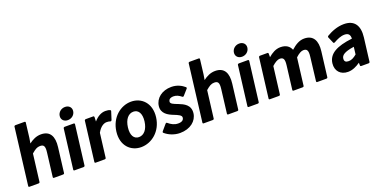

<svg xmlns="http://www.w3.org/2000/svg" viewBox="-22 -1466 4389 2236"><g transform="rotate(-20 2172.5 -348.0)"><path d="M60 0C59 5 63 12 71 12H186C191 12 199 8 200 0L242 -338C285 -375 311 -392 348 -392C393 -392 410 -372 400 -293L364 0C363 5 367 12 375 12H490C495 12 503 8 504 0L542 -308C558 -435 518 -516 404 -516C345 -516 296 -490 254 -458L265 -524L287 -706C288 -711 284 -718 276 -718H161C156 -718 148 -714 147 -706Z M758 -564C805 -564 845 -596 851 -642C857 -688 824 -720 777 -720C730 -720 690 -688 684 -642C678 -596 711 -564 758 -564ZM618 0C617 5 621 12 629 12H744C749 12 757 8 758 0L819 -491C820 -496 816 -504 808 -504H693C688 -504 680 -499 679 -491Z M880 0C879 5 883 12 891 12H1006C1011 12 1019 8 1020 0L1057 -298C1094 -366 1139 -388 1172 -388C1192 -388 1202 -386 1218 -381C1227 -378 1233 -386 1235 -391L1267 -491C1269 -496 1267 -501 1262 -504C1246 -512 1228 -515 1202 -515C1152 -515 1101 -487 1059 -437L1061 -492C1061 -498 1057 -504 1050 -504H955C950 -504 942 -499 941 -491Z M1242 -245C1221 -76 1325 24 1454 24C1584 24 1713 -76 1734 -245C1755 -415 1650 -515 1520 -515C1391 -515 1263 -415 1242 -245ZM1385 -245C1397 -341 1444 -396 1506 -396C1568 -396 1603 -341 1591 -245C1579 -150 1531 -95 1469 -95C1407 -95 1373 -150 1385 -245Z M1750 -63C1746 -58 1745 -50 1750 -46C1795 -5 1865 24 1935 24C2064 24 2148 -48 2159 -140C2171 -241 2092 -276 2029 -301C1975 -321 1940 -335 1943 -362C1946 -385 1963 -404 2008 -404C2043 -404 2073 -388 2103 -364C2107 -360 2116 -360 2121 -366L2183 -436C2187 -441 2187 -450 2182 -454C2145 -486 2091 -516 2019 -516C1904 -516 1820 -450 1808 -356C1797 -265 1873 -225 1935 -201C1988 -180 2028 -163 2024 -134C2021 -108 2002 -88 1953 -88C1907 -88 1870 -107 1831 -140C1826 -145 1818 -142 1813 -137Z M2219 0C2218 5 2222 12 2230 12H2345C2350 12 2358 8 2359 0L2401 -338C2444 -375 2470 -392 2507 -392C2552 -392 2569 -372 2559 -293L2523 0C2522 5 2526 12 2534 12H2649C2654 12 2662 8 2663 0L2701 -308C2717 -435 2677 -516 2563 -516C2504 -516 2455 -490 2413 -458L2424 -524L2446 -706C2447 -711 2443 -718 2435 -718H2320C2315 -718 2307 -714 2306 -706Z M2917 -564C2964 -564 3004 -596 3010 -642C3016 -688 2983 -720 2936 -720C2889 -720 2849 -688 2843 -642C2837 -596 2870 -564 2917 -564ZM2777 0C2776 5 2780 12 2788 12H2903C2908 12 2916 8 2917 0L2978 -491C2979 -496 2975 -504 2967 -504H2852C2847 -504 2839 -499 2838 -491Z M3039 0C3038 5 3042 12 3050 12H3165C3170 12 3178 8 3179 0L3221 -338C3260 -374 3294 -392 3318 -392C3361 -392 3379 -372 3369 -293L3333 0C3332 5 3336 12 3344 12H3459C3464 12 3472 8 3473 0L3515 -338C3554 -375 3587 -392 3612 -392C3654 -392 3672 -372 3662 -293L3627 0C3626 5 3629 12 3637 12H3753C3758 12 3766 8 3767 0L3805 -308C3821 -435 3779 -516 3666 -516C3604 -516 3553 -482 3502 -437C3482 -486 3441 -516 3372 -516C3313 -516 3264 -486 3220 -448V-492C3220 -498 3216 -504 3209 -504H3114C3109 -504 3101 -499 3100 -491Z M3878 -132C3867 -39 3925 24 4017 24C4073 24 4124 -1 4170 -33L4171 2C4171 8 4176 12 4182 12H4276C4281 12 4289 8 4290 0L4326 -291C4343 -432 4289 -516 4158 -516C4077 -516 4002 -485 3943 -450C3938 -447 3933 -439 3936 -433L3969 -356C3972 -349 3980 -348 3986 -351C4032 -377 4078 -398 4123 -398C4177 -398 4191 -368 4190 -325C3995 -302 3892 -246 3878 -132ZM4016 -141C4020 -178 4052 -210 4178 -228L4167 -137C4131 -107 4101 -91 4067 -91C4030 -91 4012 -105 4016 -141Z"/></g></svg>

Font: Falling Sky
Style: BdObl
Weight: 700
Designer: Paul D. Hunt
Foundry: Adobe Systems Incorporated
Version: Version 1.02